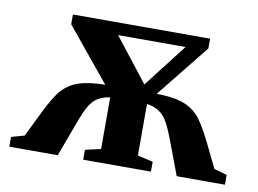

<svg xmlns="http://www.w3.org/2000/svg" viewBox="-58 -542 840 624"><g transform="rotate(10 362.5 -229.5)"><path d="M718.3 0H559.1L517.1 -111.8Q500 -156.7 488.5 -174.3Q477.1 -191.9 461.7 -201.4Q446.3 -210.9 423.3 -214.4V-44.4L474.1 -32.7V0H250.5V-32.7L301.8 -44.4V-214.8Q277.8 -211.4 262.7 -202.1Q247.6 -192.9 236.1 -175Q224.6 -157.2 208 -111.8L166.5 0H6.8V-32.2L49.8 -44.4L88.9 -124.5Q118.2 -185.1 140.1 -208Q162.1 -231 193.4 -241.2Q224.6 -251.5 278.8 -252.4L135.7 -426.8V-459H588.4V-426.8L448.7 -252.4Q502 -251.5 532.5 -241.5Q563 -231.4 584.2 -209.7Q605.5 -188 636.7 -124.5L675.8 -44.4L718.3 -32.2ZM403.8 -275.4 514.6 -418.5H292Z"/></g></svg>

Font: Liberation Serif
Style: Bold
Weight: 700
Designer: Steve Matteson
Foundry: Ascender Corporation
Version: Version 2.1.5